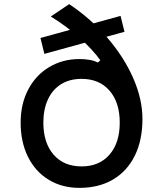

<svg xmlns="http://www.w3.org/2000/svg" viewBox="-20 -894 790 930"><path d="M80 -300Q80 -391 117 -461Q154 -531 219 -569.5Q284 -608 365 -608Q391 -608 414 -604Q437 -600 454 -591L466 -602Q430 -653 365 -711Q300 -769 226 -814L315 -874Q420 -804 500.5 -710.5Q581 -617 625.5 -515Q670 -413 670 -318Q670 -215 633 -140Q596 -65 527.5 -24.5Q459 16 365 16Q280 16 215.5 -23.5Q151 -63 115.5 -134.5Q80 -206 80 -300ZM375 -88Q461 -88 510.5 -145Q560 -202 560 -300Q560 -398 510.5 -455Q461 -512 375 -512Q318 -512 276.5 -486.5Q235 -461 212.5 -413Q190 -365 190 -300Q190 -202 239.5 -145Q289 -88 375 -88ZM564 -817 583 -740 195 -633 176 -710Z"/></svg>

Font: Martian Mono sWd Rg
Style: Regular
Weight: 400
Width: 6
Monospace: yes
Designer: Roman Shamin
Foundry: Evil Martians
Version: Version 1.000